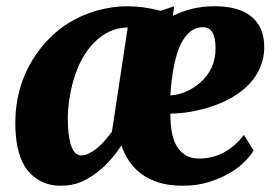

<svg xmlns="http://www.w3.org/2000/svg" viewBox="-20 -588 875 618"><path d="M619.6 -77.6Q706.5 -77.6 765.1 -153.8L796.4 -103.5Q751 -32.7 651.9 -2Q613.8 9.8 569.1 9.8Q524.4 9.8 491.9 -0.2Q459.5 -10.3 435.5 -27.8Q390.1 -61.5 371.1 -120.1Q314 -34.2 241.2 -2.4Q213.4 9.8 174.8 9.8Q136.2 9.8 106.7 -7.3Q77.1 -24.4 59.6 -52.7Q29.3 -102.1 29.3 -191.4Q29.3 -341.3 126 -450.7Q190.9 -524.4 289.6 -553.2Q339.8 -567.9 390.4 -567.9Q440.9 -567.9 497.1 -553.2L540.5 -567.9L536.6 -537.1Q598.1 -567.9 669.9 -567.9Q787.1 -567.9 819.8 -494.1Q830.6 -469.2 830.6 -436Q830.6 -402.8 817.9 -372.1Q805.2 -341.3 781.7 -316.9Q758.3 -292.5 727.3 -274.7Q696.3 -256.8 662.1 -245.6Q594.7 -223.1 528.3 -222.2Q528.3 -146 552.7 -111.8Q577.1 -77.6 619.6 -77.6ZM633.8 -500.5Q542.5 -500.5 528.3 -280.8Q580.1 -284.2 624 -321.8Q673.8 -364.7 673.8 -432.6Q673.8 -500.5 633.8 -500.5ZM293 -111.3Q315.4 -130.4 340.3 -164.1L391.1 -499.5Q329.1 -498.5 282.2 -450.2Q221.2 -386.7 203.1 -268.6Q198.2 -233.9 198.2 -208.3Q198.2 -182.6 200.2 -162.4Q202.1 -142.1 206.8 -125.7Q211.4 -109.4 219.7 -98.6Q228 -87.9 241 -87.9Q253.9 -87.9 267.1 -94.5Q280.3 -101.1 293 -111.3Z"/></svg>

Font: Merriweather
Style: Heavy Italic
Weight: 900
Italic angle: -7°
Designer: Eben Sorkin
Foundry: Eben Sorkin
Version: Version 1.001